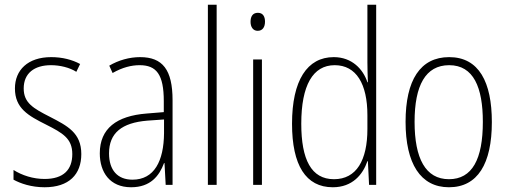

<svg xmlns="http://www.w3.org/2000/svg" viewBox="-20 -780 2144 810"><path d="M323 -130C323 -220 264 -249 191 -287C120 -323 80 -346 80 -407C80 -471 125 -505 195 -505C233 -505 274 -495 302 -477L318 -510C285 -528 243 -539 196 -539C97 -539 43 -484 43 -407C43 -323 99 -292 175 -254C244 -219 285 -196 285 -130C285 -64 248 -25 168 -25C120 -25 73 -40 37 -63V-22C66 -6 112 10 168 10C271 10 323 -44 323 -130Z M571 -539C526 -539 480 -526 441 -503L455 -472C497 -496 535 -505 569 -505C640 -505 671 -466 671 -353V-307L598 -301C472 -291 401 -238 401 -133C401 -54 443 10 533 10C615 10 652 -38 672 -92H674L679 0H708V-357C708 -486 666 -539 571 -539ZM601 -271 672 -276V-218C671 -101 631 -22 539 -22C476 -22 440 -62 440 -133C440 -219 494 -262 601 -271Z M894 0V-760H857V0Z M1068 -726C1045 -726 1037 -709 1037 -688C1037 -667 1047 -650 1067 -650C1088 -650 1098 -666 1098 -689C1098 -709 1090 -726 1068 -726ZM1085 -529H1048V0H1085Z M1384 10C1467 10 1511 -44 1530 -100H1532L1537 0H1567V-760H1530V-517C1530 -491 1531 -463 1532 -433H1530C1512 -488 1465 -539 1388 -539C1276 -539 1212 -441 1212 -258C1212 -83 1270 10 1384 10ZM1389 -24C1293 -24 1251 -107 1251 -258C1251 -420 1300 -505 1392 -505C1483 -505 1530 -426 1530 -294V-236C1530 -104 1484 -24 1389 -24Z M2055 -265C2055 -433 2001 -539 1875 -539C1753 -539 1691 -442 1691 -266C1691 -90 1754 10 1874 10C1995 10 2055 -89 2055 -265ZM1729 -266C1729 -419 1775 -505 1875 -505C1978 -505 2017 -411 2017 -266C2017 -108 1972 -24 1874 -24C1775 -24 1729 -112 1729 -266Z"/></svg>

Font: Noto Sans Devanagari UI Condensed ExtraLight
Style: Regular
Weight: 200
Width: 3
Designer: Jelle Bosma - Monotype Design Team
Foundry: Monotype Imaging Inc.
Version: Version 2.004